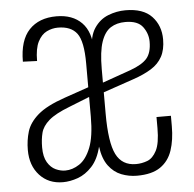

<svg xmlns="http://www.w3.org/2000/svg" viewBox="-46 -634 697 690"><g transform="rotate(-5 302.0 -289.0)"><path d="M154 9Q102 9 70 -26Q38 -61 38 -117Q38 -152 47.5 -183.5Q57 -215 88.5 -242.5Q120 -270 187 -293L274 -323V-409Q274 -489 252.5 -517.5Q231 -546 184 -546Q163 -546 143.5 -536.5Q124 -527 111.5 -502.5Q99 -478 99 -433L48 -435Q48 -512 83.5 -549.5Q119 -587 182 -587Q240 -587 273 -553.5Q306 -520 306 -454H299Q299 -505 318.5 -534Q338 -563 368.5 -575Q399 -587 431 -587Q495 -587 526 -554Q557 -521 557 -471Q557 -434 543.5 -409Q530 -384 503.5 -367.5Q477 -351 439 -338L328 -300V-223Q328 -119 349.5 -76Q371 -33 421 -33Q442 -33 462 -40.5Q482 -48 495.5 -74Q509 -100 509 -155V-195H561V-157Q561 -108 548.5 -70.5Q536 -33 505.5 -12Q475 9 421 9Q392 9 365 -1.5Q338 -12 319 -37.5Q300 -63 294 -107Q283 -62 259.5 -36.5Q236 -11 208 -1Q180 9 154 9ZM166 -32Q192 -32 217 -48.5Q242 -65 258 -105Q274 -145 274 -217V-288L201 -259Q149 -239 125.5 -218.5Q102 -198 96 -174.5Q90 -151 90 -122Q90 -88 102 -68Q114 -48 131.5 -40Q149 -32 166 -32ZM328 -335 430 -371Q474 -387 491 -407.5Q508 -428 508 -467Q508 -496 490 -520.5Q472 -545 427 -545Q396 -545 374 -531Q352 -517 340 -482Q328 -447 328 -384Z"/></g></svg>

Font: Oswald ExtraLight
Style: Regular
Weight: 250
Designer: Vernon Adams
Foundry: Vernon Adams
Version: Version 4.100; ttfautohint (v1.8.1.43-b0c9)